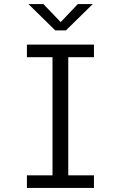

<svg xmlns="http://www.w3.org/2000/svg" viewBox="-20 -918 590 938"><path d="M111.5 0V-61.5H236.5V-638.5H111.5V-700H439V-638.5H313.5V-61.5H439V0ZM119 -898H192L276.5 -810L360 -898H433L302 -769.5H250Z"/></svg>

Font: Trispace SemiCondensed Light
Style: Regular
Weight: 300
Width: 4
Designer: Tyler Finck
Foundry: Etcetera Type Company
Version: Version 1.210; ttfautohint (v1.8.3)